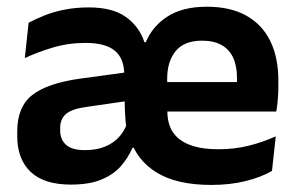

<svg xmlns="http://www.w3.org/2000/svg" viewBox="-20 -524 862 557"><path d="M593 12.5Q492.5 12.5 434 -23.8Q375.5 -60 357 -124L347 -148Q343.5 -174.5 342.5 -200.2Q341.5 -226 341.5 -253L340.5 -306.5Q340.5 -354.5 313 -377Q285.5 -399.5 228.5 -399.5Q178 -399.5 133.8 -386.2Q89.5 -373 52 -355.5L63 -458Q83.5 -469 109.8 -479.5Q136 -490 168.2 -496.2Q200.5 -502.5 237.5 -502.5Q306.5 -502.5 345.2 -474.8Q384 -447 399 -401.5H403Q422.5 -448.5 466.5 -476.5Q510.5 -504.5 580 -504.5Q648.5 -504.5 694.8 -478.5Q741 -452.5 764.2 -404.8Q787.5 -357 787.5 -290.5V-273Q787.5 -255 786 -236.2Q784.5 -217.5 781.5 -200.5H665.5Q666.5 -228.5 667 -252.8Q667.5 -277 667.5 -297.5Q667.5 -332.5 656.5 -356.5Q645.5 -380.5 623 -393.2Q600.5 -406 566 -406Q514.5 -406 489.8 -376Q465 -346 465 -295.5V-250.5L465.5 -236.5V-200.5Q465.5 -177 473 -157Q480.5 -137 498 -122.2Q515.5 -107.5 544 -99.2Q572.5 -91 614.5 -91Q660 -91 701.2 -101.2Q742.5 -111.5 780 -128.5L769 -28Q736.5 -9.5 691.8 1.5Q647 12.5 593 12.5ZM185.5 11.5Q107.5 11.5 68.8 -25.5Q30 -62.5 30 -129V-143Q30 -214.5 74.2 -248.8Q118.5 -283 213.5 -296L352.5 -315L360 -232.5L232 -214Q190 -208.5 172.2 -194Q154.5 -179.5 154.5 -151.5V-146.5Q154.5 -119 171.8 -103.8Q189 -88.5 226 -88.5Q260.5 -88.5 285 -98.8Q309.5 -109 325.5 -126.8Q341.5 -144.5 348.5 -166L386 -95.5H364.5Q351.5 -65.5 330.2 -41.5Q309 -17.5 274 -3Q239 11.5 185.5 11.5ZM409 -200.5V-286H755.5V-200.5Z"/></svg>

Font: Anek Telugu SemiBold
Style: Regular
Weight: 600
Designer: Omkar Bhoir (Telugu), Yesha Goshar (Latin)
Foundry: Ek Type
Version: Version 1.003